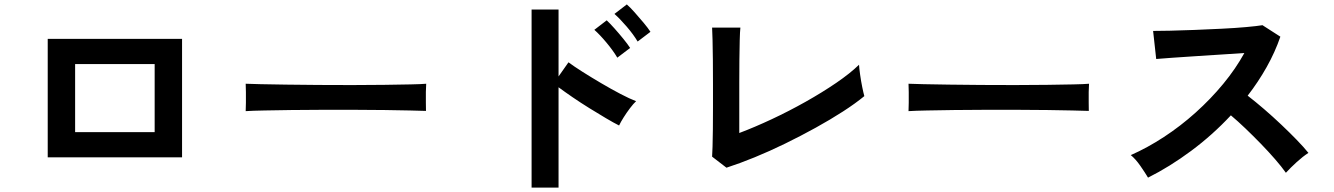

<svg xmlns="http://www.w3.org/2000/svg" viewBox="-20 -818 6040 869"><path d="M196 -106V-642H804V-106ZM320 -220H680V-528H320Z M1092 -315Q1093 -329 1093 -353Q1093 -377 1093 -401Q1093 -425 1092 -439Q1111 -438 1159.5 -437Q1208 -436 1275.5 -435Q1343 -434 1420 -433.5Q1497 -433 1574 -433Q1651 -433 1719.5 -434Q1788 -435 1838 -436Q1888 -437 1909 -439Q1908 -426 1907.5 -402Q1907 -378 1907.5 -353.5Q1908 -329 1908 -316Q1883 -317 1834.5 -318Q1786 -319 1721.5 -320Q1657 -321 1584.5 -321Q1512 -321 1438 -321Q1364 -321 1297 -320Q1230 -319 1176.5 -318Q1123 -317 1092 -315Z M2386 31V-775H2508V-472L2553 -536Q2577 -518 2616.5 -493Q2656 -468 2701 -441.5Q2746 -415 2788 -393Q2830 -371 2859 -360Q2847 -349 2831.5 -328.5Q2816 -308 2802.5 -286.5Q2789 -265 2782 -250Q2758 -262 2722.5 -283Q2687 -304 2647.5 -328.5Q2608 -353 2571.5 -378Q2535 -403 2508 -423V31ZM2866 -630Q2847 -662 2816.5 -697.5Q2786 -733 2761 -755L2817 -798Q2831 -786 2852 -762.5Q2873 -739 2893 -715Q2913 -691 2924 -674ZM2774 -557Q2755 -589 2725 -625Q2695 -661 2670 -683L2726 -726Q2740 -713 2761 -689.5Q2782 -666 2801.5 -642Q2821 -618 2832 -601Z M3268 -59 3203 -109Q3204 -121 3205 -154Q3206 -187 3206.5 -233Q3207 -279 3207 -332.5Q3207 -386 3207 -438Q3207 -496 3206.5 -547.5Q3206 -599 3205 -637.5Q3204 -676 3203 -693H3331Q3329 -675 3328 -635Q3327 -595 3326.5 -545Q3326 -495 3326 -444V-216Q3395 -242 3473 -278.5Q3551 -315 3626.5 -357.5Q3702 -400 3765 -443Q3828 -486 3868 -525Q3869 -508 3873 -479.5Q3877 -451 3882.5 -424Q3888 -397 3892 -383Q3852 -350 3795.5 -313.5Q3739 -277 3672 -240Q3605 -203 3534.5 -168.5Q3464 -134 3395.5 -106Q3327 -78 3268 -59Z M4092 -315Q4093 -329 4093 -353Q4093 -377 4093 -401Q4093 -425 4092 -439Q4111 -438 4159.5 -437Q4208 -436 4275.5 -435Q4343 -434 4420 -433.5Q4497 -433 4574 -433Q4651 -433 4719.5 -434Q4788 -435 4838 -436Q4888 -437 4909 -439Q4908 -426 4907.5 -402Q4907 -378 4907.5 -353.5Q4908 -329 4908 -316Q4883 -317 4834.5 -318Q4786 -319 4721.5 -320Q4657 -321 4584.5 -321Q4512 -321 4438 -321Q4364 -321 4297 -320Q4230 -319 4176.5 -318Q4123 -317 4092 -315Z M5176 -14Q5163 -36 5141.5 -67Q5120 -98 5098 -116Q5173 -149 5248 -198Q5323 -247 5391.5 -308.5Q5460 -370 5516.5 -438.5Q5573 -507 5612 -578Q5563 -575 5504.5 -571Q5446 -567 5388.5 -563.5Q5331 -560 5284.5 -556.5Q5238 -553 5213 -551L5199 -678Q5224 -678 5274 -679Q5324 -680 5386 -682.5Q5448 -685 5509.5 -688Q5571 -691 5620.5 -695.5Q5670 -700 5694 -704L5775 -652Q5751 -582 5713 -514.5Q5675 -447 5627 -385Q5662 -358 5701.5 -324Q5741 -290 5779 -254Q5817 -218 5849 -185Q5881 -152 5902 -126Q5877 -110 5849 -84.5Q5821 -59 5800 -36Q5781 -63 5751 -97.5Q5721 -132 5686.5 -167.5Q5652 -203 5617 -236.5Q5582 -270 5551 -296Q5468 -207 5371 -135Q5274 -63 5176 -14Z"/></svg>

Font: Zen Kaku Gothic New
Style: Bold
Weight: 700
Designer: Yoshimichi Ohira
Foundry: Positype
Version: Version 1.002